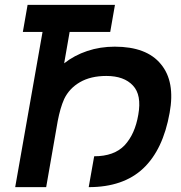

<svg xmlns="http://www.w3.org/2000/svg" viewBox="-20 -770 744 790"><path d="M678 -306Q651 -154 569.2 -77Q487.5 0 345 0L367.5 -127Q449.5 -127 492.5 -172Q535.5 -218 549 -298Q563.5 -379.5 527 -418Q490.5 -457.5 417.5 -457.5Q353.5 -457.5 309.2 -432Q265 -406.5 244 -362.5Q235.5 -343.5 229 -320.8Q222.5 -298 217.5 -272L170 0H42.5L155 -638.5H74L93.5 -750H453L433.5 -638.5H266.5L244 -509.5Q286 -542.5 339 -560.2Q392 -578 452 -578Q583.5 -578 642 -506Q701.5 -434.5 678 -306Z"/></svg>

Font: Russisch Sans
Style: Bold Italic
Weight: 700
Italic angle: -10°
Designer: Michael Sharanda (font) & Cristiano Sobral (main changes)
Foundry: Michael Sharanda
Version: Version 2.00;September 8, 2020;FontCreator 13.0.0.2681 64-bi